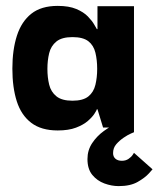

<svg xmlns="http://www.w3.org/2000/svg" viewBox="-20 -433 538 652"><path d="M176 10Q120 10 86 -16Q52 -42 37 -89Q22 -136 22 -200Q22 -264 37.5 -312Q53 -360 86.5 -386.5Q120 -413 176 -413Q214 -413 239 -402.5Q264 -392 278.5 -377Q293 -362 300 -349.5Q307 -337 309 -334H311V-412H435V0H330L311 -62H309Q308 -58 300.5 -46.5Q293 -35 278 -22Q263 -9 238 0.5Q213 10 176 10ZM226 -91Q262 -91 280 -105.5Q298 -120 304 -145Q310 -170 310 -199Q310 -229 304 -254Q298 -279 280 -293Q262 -307 226 -307Q190 -307 171.5 -292Q153 -277 147 -252.5Q141 -228 141 -199Q141 -170 147 -145.5Q153 -121 171.5 -106Q190 -91 226 -91ZM383 199Q359 199 334.5 190Q310 181 293.5 161Q277 141 277 107Q277 77 293 53Q309 29 332.5 12Q356 -5 379.5 -16Q403 -27 419 -32.5Q435 -38 435 -38V16Q435 16 424.5 20.5Q414 25 400 34.5Q386 44 375 56.5Q364 69 364 87Q364 99 372 106Q380 113 394 113Q407 113 416.5 106.5Q426 100 430.5 93Q435 86 435 86L498 142Q498 142 485.5 156Q473 170 448 184.5Q423 199 383 199Z"/></svg>

Font: Darker Grotesque Light ExtraBold
Style: Regular
Weight: 800
Version: Version 1.000;gftools[0.9.28]